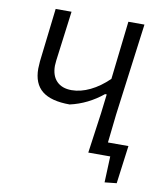

<svg xmlns="http://www.w3.org/2000/svg" viewBox="-85 -710 774 905"><g transform="rotate(10 302.0 -257.5)"><path d="M533 -640 475 -199 453 0H377L404 -193L415 -285H407Q336 -227 251 -208Q162 -208 119 -242.5Q76 -277 76 -349Q76 -360 78 -384L108 -640H184L153 -401Q151 -383 151 -376Q151 -328 176.5 -302Q202 -276 248 -276Q291 -276 336.5 -298Q382 -320 424 -361L456 -640ZM534 119 477 125 482 0H377L399 -63H558Z"/></g></svg>

Font: Alegreya Sans SC
Style: Italic
Weight: 400
Italic angle: -7°
Designer: Juan Pablo del Peral
Foundry: Huerta Tipografica
Version: Version 2.008; ttfautohint (v1.6)